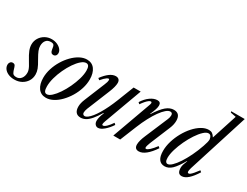

<svg xmlns="http://www.w3.org/2000/svg" viewBox="-97 -1373 2508 1946"><g transform="rotate(30 1157.0 -400.0)"><path d="M112 10.5Q71.5 10.5 41.2 -2.8Q11 -16 -5.8 -38Q-22.5 -60 -22.5 -87Q-22.5 -104.5 -12 -117.2Q-1.5 -130 15 -130Q37 -130 44.5 -115Q52 -100 57 -81Q62.5 -59.5 73 -40Q83.5 -20.5 117 -20.5Q152 -20.5 173 -47.2Q194 -74 194 -115.5Q194 -130 189.5 -145.2Q185 -160.5 174.5 -180.8Q164 -201 146 -229.5Q113 -283 99.2 -318.2Q85.5 -353.5 85.5 -386Q85.5 -427 106.2 -460.8Q127 -494.5 162 -514.5Q197 -534.5 239.5 -534.5Q274.5 -534.5 303.5 -521.8Q332.5 -509 350 -488.2Q367.5 -467.5 367.5 -443.5Q367.5 -425.5 356.8 -414Q346 -402.5 329.5 -402.5Q298 -402.5 292.5 -446Q288.5 -482.5 279.5 -494Q270.5 -505.5 244.5 -505.5Q208 -505.5 188.8 -481.5Q169.5 -457.5 169.5 -417Q169.5 -391.5 180.8 -363.2Q192 -335 219.5 -287.5Q250.5 -236 262.5 -204Q274.5 -172 274.5 -141.5Q274.5 -97.5 253 -63.2Q231.5 -29 194.8 -9.2Q158 10.5 112 10.5Z M481 10.5Q422 10.5 390 -33.8Q358 -78 358 -153.5Q358 -206.5 375 -260.5Q392 -314.5 421.5 -363.5Q451 -412.5 488.8 -451Q526.5 -489.5 568.5 -512Q610.5 -534.5 651.5 -534.5Q711 -534.5 743.2 -490.8Q775.5 -447 775.5 -372Q775.5 -318.5 758.5 -264.2Q741.5 -210 711.8 -160.8Q682 -111.5 644.2 -72.8Q606.5 -34 564.5 -11.8Q522.5 10.5 481 10.5ZM471.5 -25Q496.5 -25 527 -52.8Q557.5 -80.5 588.2 -126Q619 -171.5 644.5 -226Q670 -280.5 685.8 -334.5Q701.5 -388.5 701.5 -432.5Q701.5 -465.5 692.2 -482.8Q683 -500 661.5 -500Q635.5 -500 604.8 -473.5Q574 -447 543.8 -402.8Q513.5 -358.5 488.8 -305.2Q464 -252 449 -197.5Q434 -143 434 -96.5Q434 -61.5 442.8 -43.2Q451.5 -25 471.5 -25Z M1091 10.5Q1071 10.5 1057.5 -5.2Q1044 -21 1044 -47Q1044 -65.5 1050 -89.8Q1056 -114 1070 -146L1065.5 -148.5Q1031.5 -92 1002 -57.2Q972.5 -22.5 944.5 -6.8Q916.5 9 886 9Q849 9 830.5 -13.5Q812 -36 812 -78.5Q812 -117.5 833 -168L930 -405Q939 -425.5 942.8 -440Q946.5 -454.5 946.5 -463.5Q946.5 -476 937 -476Q929.5 -476 918 -468.5Q906.5 -461 892.2 -447.2Q878 -433.5 862 -414L843 -429.5Q880.5 -480.5 917.2 -507.5Q954 -534.5 989 -534.5Q1012 -534.5 1025.2 -521.5Q1038.5 -508.5 1038.5 -483Q1038.5 -462.5 1031 -433.2Q1023.5 -404 1009 -368.5L900.5 -102Q895 -88 892.2 -75Q889.5 -62 889.5 -52.5Q889.5 -39.5 897 -32.2Q904.5 -25 914.5 -25Q930.5 -25 950.2 -39.8Q970 -54.5 992 -82Q1014 -109.5 1036.8 -147.5Q1059.5 -185.5 1082 -232.2Q1104.5 -279 1125.5 -332L1201 -524.5H1283.5L1122 -83.5Q1113 -58 1113 -46.5Q1113 -35 1124.5 -35Q1139.5 -35 1163.8 -58.2Q1188 -81.5 1212.5 -118.5L1229.5 -103Q1196 -52.5 1158.2 -21Q1120.5 10.5 1091 10.5Z M1568 10.5Q1518.5 10.5 1518.5 -42.5Q1518.5 -85 1549 -156L1662 -422.5Q1672.5 -447 1672.5 -470Q1672.5 -500 1646 -500Q1624.5 -500 1597.5 -477Q1570.5 -454 1540.5 -412.2Q1510.5 -370.5 1480.8 -314.2Q1451 -258 1424 -191.5L1346.5 0H1266L1425.5 -441.5Q1430 -454.5 1432.5 -462.2Q1435 -470 1435 -475Q1435 -490 1423 -490Q1413.5 -490 1399.5 -479.5Q1385.5 -469 1369 -450Q1352.5 -431 1335.5 -406L1318.5 -421.5Q1350.5 -473.5 1393.2 -504Q1436 -534.5 1476 -534.5Q1515.5 -534.5 1515.5 -494.5Q1515.5 -474.5 1507 -448.2Q1498.5 -422 1479 -377.5L1482.5 -376Q1536 -460 1579.5 -496.8Q1623 -533.5 1669 -533.5Q1744.5 -533.5 1744.5 -447.5Q1744.5 -404.5 1724.5 -356.5L1626.5 -120Q1619.5 -102 1614.8 -86.2Q1610 -70.5 1610 -62Q1610 -48.5 1620.5 -48.5Q1635 -48.5 1660.2 -71.8Q1685.5 -95 1717.5 -137.5L1735 -122.5Q1691 -57 1648.8 -23.2Q1606.5 10.5 1568 10.5Z M1870 10.5Q1825.5 10.5 1802.8 -22Q1780 -54.5 1780 -118.5Q1780 -174 1797.5 -232.2Q1815 -290.5 1845 -344.5Q1875 -398.5 1913.2 -441.2Q1951.5 -484 1994 -509.2Q2036.5 -534.5 2078 -534.5Q2102 -534.5 2118 -523.8Q2134 -513 2149.5 -488L2245.5 -784.5L2181.5 -797L2177.5 -811H2336L2113 -108Q2103.5 -76.5 2105 -62.5Q2106.5 -48.5 2119 -48.5Q2127.5 -48.5 2139 -57.8Q2150.5 -67 2167 -86.5Q2183.5 -106 2206.5 -136.5L2223 -122.5Q2182.5 -57.5 2144.2 -23.5Q2106 10.5 2070.5 10.5Q2043.5 10.5 2031.8 -7.8Q2020 -26 2020 -61Q2020 -78.5 2026.5 -99.2Q2033 -120 2044.5 -147.5L2042.5 -151Q1993 -63.5 1954 -26.5Q1915 10.5 1870 10.5ZM1885.5 -25Q1906.5 -25 1935.2 -52.2Q1964 -79.5 1995.5 -127.2Q2027 -175 2057 -237Q2087 -299 2111 -368.5Q2122.5 -402.5 2126.8 -420.5Q2131 -438.5 2131.5 -453Q2125 -502.5 2092.5 -502.5Q2067.5 -502.5 2036 -473Q2004.5 -443.5 1972.8 -395.5Q1941 -347.5 1914.2 -290.8Q1887.5 -234 1871 -178.8Q1854.5 -123.5 1854.5 -80.5Q1854.5 -51.5 1863 -38.2Q1871.5 -25 1885.5 -25Z"/></g></svg>

Font: Libre Caslon Condensed
Style: Italic
Weight: 400
Italic angle: -22.583°
Designer: Pablo Impallari, Rodrigo Fuenzalida, Katja Schimmel, Ertekin Erdin
Foundry: Pablo Impallari, Rodrigo Fuenzalida
Version: Version 2.000;gftools[0.9.33]